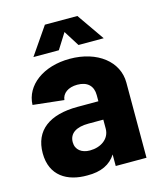

<svg xmlns="http://www.w3.org/2000/svg" viewBox="-107 -780 735 868"><g transform="rotate(-15 260.5 -346.0)"><path d="M329 -332V-303H232C100 -303 25 -248 25 -141C25 -35 101 9 194 8C259 9 303 -13 329 -54V0H473V-352C473 -450 383 -522 253 -522C129 -522 40 -455 37 -364L182 -348C185 -379 213 -400 256 -400C304 -400 329 -374 329 -332ZM97 -572H216L262 -645L308 -572H426L337 -700H185ZM169 -154C169 -196 203 -217 259 -217H329V-175C329 -127 286 -98 235 -98C197 -98 169 -118 169 -154Z"/></g></svg>

Font: Vanilla Cream Black
Style: Regular
Weight: 900
Designer: Jeremy Tribby, Jinavaṁso
Foundry: Tribby Type
Version: Version 1.422;Glyphs 3.1.2 (3151)